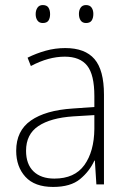

<svg xmlns="http://www.w3.org/2000/svg" viewBox="-20 -729 508 759"><path d="M238 -539Q316 -539 353.5 -495.5Q391 -452 391 -355V0H361L355 -94H353Q334 -52 296.5 -21Q259 10 190 10Q117 10 80.5 -30Q44 -70 44 -133Q44 -212 102 -252.5Q160 -293 267 -300L353 -306V-349Q353 -434 324.5 -469.5Q296 -505 236 -505Q204 -505 171 -496Q138 -487 102 -468L89 -501Q123 -518 160.5 -528.5Q198 -539 238 -539ZM270 -269Q180 -263 131.5 -230.5Q83 -198 83 -133Q83 -80 112.5 -51.5Q142 -23 195 -23Q275 -23 313.5 -76.5Q352 -130 353 -219V-274ZM121 -673Q121 -688 128 -698.5Q135 -709 149 -709Q165 -709 171.5 -699Q178 -689 178 -673Q178 -657 171.5 -647.5Q165 -638 149 -638Q135 -638 128 -648Q121 -658 121 -673ZM292 -674Q292 -689 299 -699Q306 -709 320 -709Q335 -709 342 -699Q349 -689 349 -674Q349 -658 342.5 -648Q336 -638 320 -638Q306 -638 299 -648Q292 -658 292 -674Z"/></svg>

Font: Noto Sans Gujarati UI SemiCondensed ExtraLight
Style: Regular
Weight: 200
Width: 4
Designer: Jelle Bosma - Monotype Design Team, Universal Thirst
Foundry: Monotype Imaging Inc.
Version: Version 2.106; ttfautohint (v1.8.4.7-5d5b)